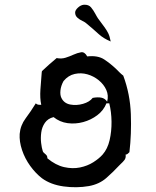

<svg xmlns="http://www.w3.org/2000/svg" viewBox="-20 -778 657 810"><path d="M526 -136Q522 -133 519 -129.5Q516 -126 510 -126Q512 -112 505 -103Q498 -94 490 -87Q488 -85 485.5 -82.5Q483 -80 481 -78Q459 -54 429 -27.5Q399 -1 355 7Q303 16 248.5 8.5Q194 1 157 -26Q130 -47 107.5 -78Q85 -109 73 -145Q61 -181 63 -213Q66 -249 88 -278.5Q110 -308 131 -342Q137 -336 145.5 -336Q154 -336 154 -336Q148 -363 150.5 -400.5Q153 -438 156 -472Q157 -476 157 -478Q172 -492 187.5 -506Q203 -520 219 -533Q239 -529 256.5 -534.5Q274 -540 289 -547Q307 -555 322 -557.5Q337 -560 348 -540Q393 -545 420 -527Q447 -509 471 -486Q478 -479 485 -472Q492 -465 500 -459Q529 -381 532 -296.5Q535 -212 526 -136ZM429 -342Q417 -312 390.5 -292Q364 -272 331 -263Q298 -254 265 -258.5Q232 -263 206 -284Q182 -278 169.5 -260Q157 -242 154 -219Q151 -196 153.5 -175Q156 -154 160 -142Q161 -137 164 -134.5Q167 -132 170 -129Q174 -126 177 -122Q180 -118 180 -110Q215 -81 250.5 -73Q286 -65 317.5 -71.5Q349 -78 373.5 -93.5Q398 -109 413 -126Q434 -150 442.5 -187Q451 -224 450.5 -265Q450 -306 441 -342ZM432 -349Q439 -375 428.5 -398.5Q418 -422 396.5 -439.5Q375 -457 348.5 -464.5Q322 -472 295 -466Q268 -460 248 -436Q237 -416 235 -396.5Q233 -377 239 -365Q250 -342 276.5 -337Q303 -332 330.5 -340Q358 -348 371 -365Q392 -369 407.5 -366Q423 -363 432 -349ZM447 -603Q416 -616 396 -634.5Q376 -653 346 -678Q340 -684 328 -689.5Q316 -695 306.5 -703.5Q297 -712 297 -725Q297 -735 309 -746Q321 -757 334 -758Q354 -759 364 -747Q374 -735 382 -720Q385 -715 387.5 -710Q390 -705 393 -701Q410 -678 420 -664.5Q430 -651 436.5 -638Q443 -625 447 -603Z"/></svg>

Font: Yuji Mai
Style: Regular
Weight: 400
Designer: Kataoka Yuji
Foundry: Kinuta Font Factory
Version: Version 3.002